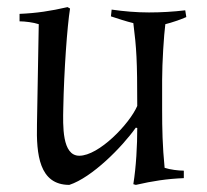

<svg xmlns="http://www.w3.org/2000/svg" viewBox="-20 -505 582 540"><path d="M170 -485C122 -474 83 -468 35 -466V-445C50 -445 74 -442 89 -437L84 -156C82 -71 90 15 175 15C239 -6 323 -91 362 -146L366 -145C366 -95 363 -37 355 13L362 15C410 4 449 -2 497 -4V-25C482 -25 458 -28 443 -33C437 -94 436 -143 436 -196V-280C436 -329 441 -407 445 -437C462 -441 488 -450 504 -457L501 -476C467 -472 433 -470 399 -470C364 -470 329 -473 294 -478L292 -459C309 -453 338 -444 355 -440C364 -368 366 -336 366 -207C344 -156 258 -67 203 -67C154 -67 157 -152 158 -201C160 -306 169 -431 177 -481Z"/></svg>

Font: Almendra
Style: Regular
Weight: 400
Designer: Ana Sanfelippo
Foundry: Ana Sanfelippo
Version: Version 1.003